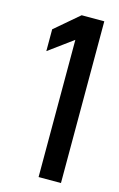

<svg xmlns="http://www.w3.org/2000/svg" viewBox="-98 -634 427 688"><g transform="rotate(15 115.5 -290.0)"><path d="M28 -433 118 -499V10H201V-590H117L28 -514Z"/></g></svg>

Font: Charger Sport
Style: DfBdExt
Weight: 400
Designer: Jasper
Foundry: Cannot Into Space Fonts
Version: Version 1.1